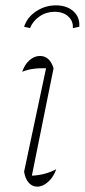

<svg xmlns="http://www.w3.org/2000/svg" viewBox="-20 -692 316 717"><path d="M190 -60Q180 -31 160 -13Q140 5 119 5Q100 5 87 -10Q74 -25 70 -51L152 -437Q99 -439 63 -424Q72 -451 90 -467Q108 -483 129 -483Q166 -483 180 -437L99 -36Q148 -38 190 -60ZM189 -672Q230 -672 254.5 -649.5Q279 -627 276 -592L252 -587Q254 -613 235 -630.5Q216 -648 184 -648Q153 -648 128 -631Q103 -614 92 -587L70 -592Q81 -627 114.5 -649.5Q148 -672 189 -672Z"/></svg>

Font: Piazzolla Thin
Style: Italic
Weight: 100
Italic angle: -11.3°
Designer: Juan Pablo del Peral
Foundry: Huerta Tipografica
Version: Version 1.330